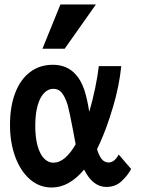

<svg xmlns="http://www.w3.org/2000/svg" viewBox="-20 -828 640 855"><path d="M24.5 -271.5Q24.5 -353 47.5 -413.5Q70.5 -474 113.5 -506.8Q156.5 -539.5 215 -539.5Q316.5 -539.5 355 -429Q367.5 -392.5 377.5 -330Q392.5 -381 404 -436.8Q415.5 -492.5 420 -533.5H520Q511 -444.5 483.2 -351.5Q455.5 -258.5 426 -193.5L412 -163.5Q421.5 -133.5 433.5 -119Q445.5 -104.5 463.5 -104.5Q490 -104.5 508.5 -140L564 -75.5Q547 -44 520 -19.8Q493 4.5 453.5 4.5Q393 4.5 354.5 -73Q288 7 210.5 7Q154.5 7 112.2 -30.5Q70 -68 47.2 -131.5Q24.5 -195 24.5 -271.5ZM169 -611 249 -808H407L268 -611ZM218 -103.5Q269.5 -103.5 317 -185.5L310 -222L307 -239Q289.5 -331 281.5 -360Q270 -396.5 255.5 -414.5Q241 -432.5 217.5 -432.5Q194 -432.5 175.8 -413.2Q157.5 -394 147.2 -356.8Q137 -319.5 137 -267.5Q137 -215 147.5 -178Q158 -141 176.2 -122.2Q194.5 -103.5 218 -103.5Z"/></svg>

Font: JuliaMono ExtraBold
Style: Regular
Weight: 800
Monospace: yes
Designer: cormullion
Foundry: corm
Version: Version 0.055; ttfautohint (v1.8.4)